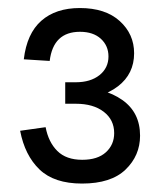

<svg xmlns="http://www.w3.org/2000/svg" viewBox="-20 -950 404 471"><path d="M29.4 -629.2 91.9 -638Q98.9 -601.2 120.7 -579.6Q142.4 -558 181.8 -558Q219.5 -558 239.8 -576.5Q260.1 -595 260.1 -623.4Q260.1 -656.1 234.5 -675.8Q208.9 -695.5 166 -695.5V-735.8Q236 -735.6 279.8 -704.9Q323.6 -674.2 323.6 -617.2Q323.6 -568.3 288 -534Q252.4 -499.7 181.2 -499.7Q112.9 -499.7 76.9 -534.3Q40.9 -568.9 29.4 -629.2ZM38.4 -804.5Q45.8 -867.7 81.3 -899Q116.8 -930.3 175.8 -930.3Q238.6 -930.3 273.8 -898.3Q309 -866.4 309 -819.4Q309 -768.8 269.5 -738.4Q230 -707.9 166 -707.9V-748.2Q202 -748.2 224.1 -765.7Q246.1 -783.3 246.1 -811.6Q246.1 -837.7 227.4 -854.9Q208.6 -872 176.2 -872Q110.6 -872 101.9 -800.5ZM140 -748.2H166V-695.5H140Z"/></svg>

Font: Hepta Slab ExtraLight
Style: Regular
Weight: 200
Designer: Michael LaGattuta
Foundry: Michael LaGattuta
Version: Version 1.100